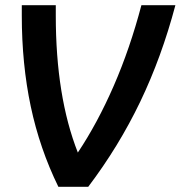

<svg xmlns="http://www.w3.org/2000/svg" viewBox="-20 -720 696 740"><path d="M656 -700Q603 -500 520.5 -328Q438 -156 320 0H205Q133 -147 98.5 -310Q64 -473 64 -660V-700H195V-660Q195 -348 280 -132Q356 -246 418.5 -389.5Q481 -533 525 -700Z"/></svg>

Font: Krub SemiBold
Style: Italic
Weight: 600
Italic angle: -8°
Designer: Ekaluck Peanpanawate
Foundry: Cadson Demak Co.,Ltd.
Version: Version 1.000; ttfautohint (v1.6)